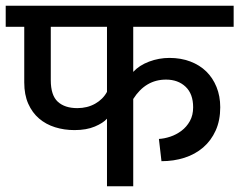

<svg xmlns="http://www.w3.org/2000/svg" viewBox="-30 -653 839 673"><path d="M345 -237Q332 -222 302.5 -209.5Q273 -197 231 -197Q195 -197 163 -207Q131 -217 107 -237.5Q83 -258 69 -289.5Q55 -321 55 -364V-559H-10V-633H789V-559H437V-401Q458 -424 492.5 -437Q527 -450 564 -450Q604 -450 637 -437.5Q670 -425 693 -402.5Q716 -380 729 -348Q742 -316 742 -277Q742 -231 726 -195.5Q710 -160 682 -136Q654 -112 616.5 -100Q579 -88 536 -88L527 -166Q546 -167 567 -174Q588 -181 606 -194.5Q624 -208 635.5 -228.5Q647 -249 647 -277Q647 -324 620.5 -349Q594 -374 552 -374Q480 -374 437 -306V0H345ZM148 -372Q148 -319 172.5 -296.5Q197 -274 241 -274Q276 -274 303.5 -289.5Q331 -305 345 -331V-559H148Z"/></svg>

Font: Ek Mukta Medium
Style: Regular
Weight: 500
Designer: Girish Dalvi and Yashodeep Gholap
Foundry: Ek Type
Version: Version 2.538;PS 1.002;hotconv 16.6.51;makeotf.lib2.5.65220;